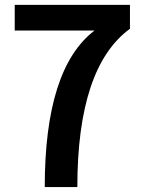

<svg xmlns="http://www.w3.org/2000/svg" viewBox="-20 -757 571 777"><path d="M505.9 -640.6Q293 -484.9 293 0H161.1Q161.1 -479.5 362.3 -633.3H39.6V-737.3H505.9Z"/></svg>

Font: Epilogue SemiBold
Style: Regular
Weight: 600
Designer: Tyler Finck
Foundry: Etcetera Type Co
Version: Version 2.112